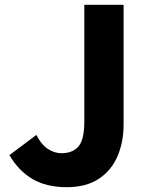

<svg xmlns="http://www.w3.org/2000/svg" viewBox="-20 -763 617 797"><path d="M257 14Q173 14 115.5 -19.5Q58 -53 19 -119L131 -203Q151 -163 178.5 -145Q206 -127 235 -127Q282 -127 306 -155.5Q330 -184 330 -258V-743H493V-245Q493 -174 468 -115Q443 -56 390.5 -21Q338 14 257 14Z"/></svg>

Font: Noto Sans JP ExtraBold
Style: Regular
Weight: 800
Designer: Ryoko NISHIZUKA  (kana, bopomofo & ideographs); Paul D. Hunt (Latin, Greek & Cyrillic); Sandoll Communications , Soo-you
Foundry: Adobe
Version: Version 2.004-H2;hotconv 1.0.118;makeotfexe 2.5.65603